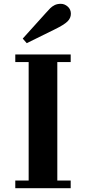

<svg xmlns="http://www.w3.org/2000/svg" viewBox="-20 -985 450 1005"><path d="M60 -660V-700H350V-660H280V-40H350V0H60V-40H130V-660ZM268 -832 120 -759 99 -783 218 -915Q235 -934 243.5 -942.5Q252 -951 265.5 -958Q279 -965 298.5 -965Q318 -965 334.5 -950.5Q351 -936 351 -913Q351 -890 333 -872.5Q315 -855 268 -832Z"/></svg>

Font: Croissant One
Style: Regular
Weight: 400
Designer: Eduardo Rodriguez Tunni
Foundry: Eduardo Rodriguez Tunni
Version: Version 1.001